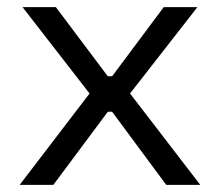

<svg xmlns="http://www.w3.org/2000/svg" viewBox="-20 -516 613 536"><path d="M43 -496 230 -255 35 0H129L281 -204H293L444 0H539L343 -255L531 -496H437L293 -303H281L136 -496Z"/></svg>

Font: Space Text
Style: Regular
Weight: 400
Designer: Florian Karsten (Space Text), Colophon Foundry (Space Mono)
Foundry: Florian Karsten
Version: Version 1.003;PS 001.003;hotconv 1.0.88;makeotf.lib2.5.64775